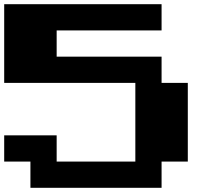

<svg xmlns="http://www.w3.org/2000/svg" viewBox="-20 -1020 1040 915"><path d="M0 -812.5V-1000H375H750V-937.5V-875H500H250V-812.5V-750H500H750V-687.5V-625H812.5H875V-437.5V-250H812.5H750V-187.5V-125H437.5H125V-187.5V-250H62.5H0V-312.5V-375H125H250V-312.5V-250H437.5H625V-437.5V-625H312.5H0Z"/></svg>

Font: Press Start 2P
Style: Regular
Weight: 500
Monospace: yes
Version: Version 2.14